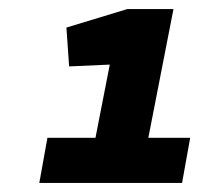

<svg xmlns="http://www.w3.org/2000/svg" viewBox="-20 -825 441 425"><path d="M172 -421 223 -682 133 -678 127 -764 262 -805H364L289 -421ZM85 -520H401L383 -420H67Z"/></svg>

Font: REM
Style: Bold Italic
Weight: 700
Italic angle: -11°
Designer: Octavio Pardo
Foundry: Ashler Design
Version: Version 1.005;gftools[0.9.28]